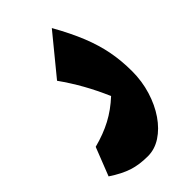

<svg xmlns="http://www.w3.org/2000/svg" viewBox="-225 -526 899 899"><g transform="rotate(-45 224.5 -76.5)"><path d="M426.3 -39.1Q426.3 27.3 407.7 87.6Q389.2 147.9 357.2 194.6Q325.2 241.2 283.9 268.1Q242.7 294.9 196.8 294.9Q140.6 294.9 96.9 280.8Q53.2 266.6 0 231.4L55.2 90.8Q122.6 73.2 174.8 45.4Q227.1 17.6 274.4 -26.4Q246.1 -91.8 215.1 -147Q184.1 -202.1 146 -255.9L303.2 -447.8Q348.6 -367.2 375.5 -300.5Q402.3 -233.9 414.3 -171.1Q426.3 -108.4 426.3 -39.1Z"/></g></svg>

Font: Pinar-FD Black
Style: Regular
Weight: 900
Designer: Amin Abedi
Version: Version 3.000